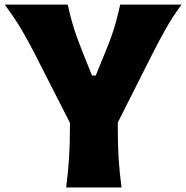

<svg xmlns="http://www.w3.org/2000/svg" viewBox="-20 -830 824 850"><path d="M272.9 0Q281.2 -64.9 285.4 -125.7Q289.6 -186.5 289.6 -263.2V-286.1L129.9 -599.6Q103 -651.9 74.5 -700.2Q45.9 -748.5 1 -809.6H279.8Q290 -764.2 299.1 -732.2Q308.1 -700.2 318.4 -671.6Q328.6 -643.1 342.3 -607.9L387.2 -495.6H403.8L448.7 -605.5Q463.4 -641.6 473.9 -670.9Q484.4 -700.2 493.2 -732.4Q502 -764.6 512.2 -809.6H783.7Q744.6 -756.8 714.6 -703.6Q684.6 -650.4 659.2 -600.1L501.5 -287.6V-263.2Q501.5 -186.5 505.4 -125.7Q509.3 -64.9 518.1 0Z"/></svg>

Font: Pinar ExtraBold
Style: Regular
Weight: 800
Designer: Amin Abedi
Version: Version 3.000